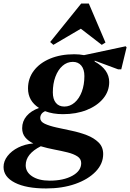

<svg xmlns="http://www.w3.org/2000/svg" viewBox="-112 -812 734 1083"><path d="M148 251Q36 251 -28 218.5Q-92 186 -92 130Q-92 97 -69.5 68Q-47 39 -9 20Q29 1 76 -3Q48 -16 30.5 -37Q13 -58 13 -89Q13 -128 38 -157.5Q63 -187 108 -203Q46 -243 46 -313Q46 -370 79 -413.5Q112 -457 171 -481.5Q230 -506 307 -506Q336 -506 362 -501L597 -551L602 -545L572 -421H554L422 -470V-465Q504 -420 504 -349Q504 -297 470 -256Q436 -215 377 -191.5Q318 -168 243 -168Q186 -168 142 -185Q115 -172 115 -146Q115 -126 140.5 -114Q166 -102 206.5 -93Q247 -84 292.5 -74.5Q338 -65 378 -49.5Q418 -34 444 -8.5Q470 17 470 57Q470 112 427.5 156Q385 200 312.5 225.5Q240 251 148 251ZM251 -211Q283 -211 309 -233.5Q335 -256 349.5 -295Q364 -334 364 -383Q364 -421 346.5 -442Q329 -463 299 -463Q266 -463 240.5 -440.5Q215 -418 200.5 -379Q186 -340 186 -291Q186 -253 203 -232Q220 -211 251 -211ZM33 120Q33 159 70 183Q107 207 168 207Q246 207 296 179.5Q346 152 346 108Q346 84 324.5 70Q303 56 268.5 47.5Q234 39 194.5 31.5Q155 24 118 13Q33 56 33 120ZM189 -559 171 -575 346 -792H389L483 -572L462 -559L344 -650Z"/></svg>

Font: Platypi SemiBold
Style: Italic
Weight: 600
Italic angle: -13°
Designer: David Sargent
Foundry: Bolt Cutter Type
Version: Version 1.200; ttfautohint (v1.8.4.7-5d5b)